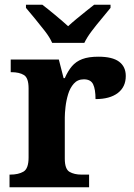

<svg xmlns="http://www.w3.org/2000/svg" viewBox="-20 -786 563 806"><path d="M20 0V-53H23Q57 -53 78.5 -65.5Q100 -78 100 -125V-415Q100 -459 80.5 -471Q61 -483 28 -483H25V-536H227L247 -458H252Q265 -488 282 -508Q299 -528 325.5 -538Q352 -548 393 -548Q452 -548 480 -527Q508 -506 508 -467Q508 -421 474.5 -395.5Q441 -370 381 -370Q381 -411 371 -432Q361 -453 332 -453Q306 -453 290 -435Q274 -417 266 -390.5Q258 -364 255 -337Q252 -310 252 -293V-120Q252 -76 272 -64.5Q292 -53 322 -53H354V0ZM199 -606Q189 -629 168.5 -655.5Q148 -682 126.5 -708Q105 -734 89 -753V-766H158Q179 -750 211.5 -723Q244 -696 266 -676Q281 -690 301 -706.5Q321 -723 341 -739Q361 -755 375 -766H444V-753Q429 -734 407 -708Q385 -682 365 -655.5Q345 -629 334 -606Z"/></svg>

Font: Noto Naskh Arabic
Style: Bold
Weight: 700
Designer: Monotype Design Team, David Williams, Mohamad Dakak and Nizar Qandah
Foundry: Monotype Imaging Inc.
Version: Version 2.016